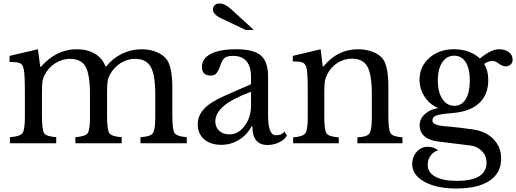

<svg xmlns="http://www.w3.org/2000/svg" viewBox="-20 -823 2965 1103"><path d="M221 -287V-160Q221 -77 233.5 -58Q246 -39 303 -35V0H37V-35Q95 -39 109 -58Q123 -77 123 -152V-280Q123 -402 116 -427Q111 -452 96 -459.5Q81 -467 35 -467V-502L198 -540L211 -440H216Q304 -540 420 -540Q483 -540 526 -514Q569 -488 586 -441H590Q627 -488 680.5 -514Q734 -540 793 -540Q840 -540 878.5 -524.5Q917 -509 937 -482Q970 -439 970 -319V-160Q970 -78 983 -58.5Q996 -39 1053 -35V0H787V-35Q844 -38 858 -57.5Q872 -77 872 -152V-278Q872 -393 846 -439Q820 -485 755 -485Q712 -485 673 -460.5Q634 -436 612 -395Q601 -375 598 -354.5Q595 -334 595 -287V-160Q595 -77 608 -58Q621 -39 679 -35V0H413V-35Q470 -39 483.5 -57.5Q497 -76 497 -152V-278Q497 -394 472 -439.5Q447 -485 382 -485Q338 -485 298 -460Q258 -435 238 -395Q227 -375 224 -354.5Q221 -334 221 -287Z M1422 -217V-296Q1311 -254 1264 -213Q1217 -172 1217 -126Q1217 -93 1239 -72Q1261 -51 1297 -51Q1349 -51 1385.5 -100Q1422 -149 1422 -217ZM1278 -276 1422 -339V-380Q1422 -502 1318 -502Q1284 -502 1269.5 -489.5Q1255 -477 1242 -437Q1231 -409 1220.5 -399Q1210 -389 1190 -389Q1140 -389 1140 -439Q1140 -487 1191 -513.5Q1242 -540 1336 -540Q1437 -540 1478.5 -504.5Q1520 -469 1520 -384V-160Q1520 -46 1565 -46Q1601 -46 1614 -68L1628 -44Q1616 -21 1584 -5.5Q1552 10 1517 10Q1430 10 1430 -97H1425Q1399 -48 1352.5 -19.5Q1306 9 1251 9Q1189 9 1152.5 -23Q1116 -55 1116 -109Q1116 -159 1153 -198.5Q1190 -238 1278 -276ZM1438 -651H1391L1254 -716Q1203 -740 1203 -768Q1203 -784 1213.5 -793.5Q1224 -803 1241 -803Q1272 -803 1308 -770Z M1843 -291V-157Q1843 -76 1855.5 -57Q1868 -38 1926 -34V0H1664V-34Q1720 -38 1734 -57Q1748 -76 1748 -150V-283Q1748 -402 1742 -428Q1736 -455 1721 -462.5Q1706 -470 1662 -470V-502L1822 -540L1834 -441H1838Q1918 -540 2038 -540Q2083 -540 2121.5 -525Q2160 -510 2180 -484Q2211 -442 2211 -324V-157Q2211 -76 2224 -57Q2237 -38 2292 -34V0H2033V-34Q2089 -37 2102.5 -56Q2116 -75 2116 -150V-282Q2116 -395 2090.5 -440.5Q2065 -486 2002 -486Q1958 -486 1920 -462.5Q1882 -439 1861 -398Q1850 -377 1846.5 -357Q1843 -337 1843 -291Z M2590 -215Q2632 -215 2655.5 -253.5Q2679 -292 2679 -360Q2679 -428 2655.5 -465.5Q2632 -503 2589 -503Q2546 -503 2520.5 -464.5Q2495 -426 2495 -361Q2495 -295 2521 -255Q2547 -215 2590 -215ZM2535 -98Q2612 -92 2700 -79Q2772 -68 2815.5 -23Q2859 22 2859 88Q2859 171 2792 215.5Q2725 260 2600 260Q2488 260 2418 221Q2348 182 2348 120Q2348 78 2374 49Q2400 20 2437 20Q2471 20 2498 41Q2471 47 2454 70.5Q2437 94 2437 124Q2437 168 2481 192Q2525 216 2604 216Q2775 216 2775 111Q2775 72 2748.5 45Q2722 18 2684 13Q2617 4 2505 -9Q2391 -21 2391 -105Q2391 -140 2420 -167Q2449 -194 2493 -201V-205Q2448 -223 2419 -268Q2390 -313 2390 -364Q2390 -440 2446 -490Q2502 -540 2587 -540Q2679 -540 2737 -487Q2801 -540 2846 -540Q2882 -540 2903.5 -523.5Q2925 -507 2925 -479Q2925 -463 2913.5 -452.5Q2902 -442 2885 -442Q2866 -442 2846 -457.5Q2826 -473 2810 -473Q2786 -473 2761 -456Q2785 -419 2785 -363Q2785 -278 2731 -229Q2677 -180 2573 -173Q2510 -168 2487 -159.5Q2464 -151 2464 -131Q2464 -103 2535 -98Z"/></svg>

Font: Libre Baskerville
Style: Regular
Weight: 400
Designer: Pablo Impallari, Rodrigo Fuenzalida
Foundry: Pablo Impallari, Rodrigo Fuenzalida
Version: Version 1.000